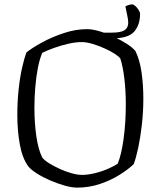

<svg xmlns="http://www.w3.org/2000/svg" viewBox="-20 -856 732 876"><path d="M333 0Q307 0 274 -9.5Q241 -19 207.5 -33.5Q174 -48 147.5 -65Q121 -82 109 -97Q82 -134 70.5 -196.5Q59 -259 59 -332Q59 -388 64.5 -443Q70 -498 80 -543.5Q90 -589 101 -617Q127 -638 172 -662.5Q217 -687 271 -705Q325 -723 377 -723Q401 -723 433.5 -713.5Q466 -704 499 -688.5Q532 -673 558.5 -656Q585 -639 598 -623Q618 -582 626 -524.5Q634 -467 634 -407Q634 -347 627.5 -289Q621 -231 611 -183.5Q601 -136 590 -107Q566 -84 526.5 -59Q487 -34 437 -17Q387 0 333 0ZM354 -58Q382 -58 415.5 -66.5Q449 -75 476.5 -87.5Q504 -100 517 -109Q534 -150 544 -223.5Q554 -297 554 -380Q554 -441 547.5 -496.5Q541 -552 529 -589Q523 -598 503.5 -610.5Q484 -623 457.5 -635Q431 -647 403 -655.5Q375 -664 352 -664Q326 -664 292.5 -656.5Q259 -649 227 -637.5Q195 -626 173 -615Q161 -588 153 -547Q145 -506 141 -458.5Q137 -411 137 -364Q137 -294 146 -233Q155 -172 173 -137Q183 -124 205 -110.5Q227 -97 253.5 -85Q280 -73 307 -65.5Q334 -58 354 -58ZM453 -687V-707H488Q531 -707 548 -718Q565 -729 565 -752Q565 -767 560.5 -786Q556 -805 552 -827Q570 -836 584 -836Q589 -836 597.5 -828.5Q606 -821 612.5 -810.5Q619 -800 619 -792Q619 -743 592.5 -712Q566 -681 493 -681Q484 -681 473 -682.5Q462 -684 453 -687Z"/></svg>

Font: Texturina 72pt Light
Style: Regular
Weight: 300
Designer: Guillermo Torres Carreño
Foundry: Omnibus-Type
Version: Version 1.002; ttfautohint (v1.8.3)